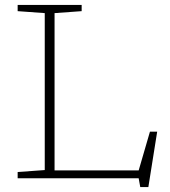

<svg xmlns="http://www.w3.org/2000/svg" viewBox="-20 -727 692 783"><path d="M585 36H552L545.5 0H52V-25.5L162.5 -33.5V-673.5L52 -681.5V-707H313V-681.5L202.5 -673.5V-32H545.5L591.5 -190H621Z"/></svg>

Font: Newsreader 6pt ExtraLight
Style: Regular
Weight: 275
Designer: Hugues Gentile
Foundry: Production Type
Version: Version 1.003; ttfautohint (v1.8.3)